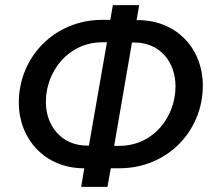

<svg xmlns="http://www.w3.org/2000/svg" viewBox="-20 -725 824 745"><path d="M306 -72H307L295 0H397L410 -72H443C629 -72 767 -216 767 -393C767 -534 668 -646 516 -647H510L520 -705H418L408 -648H377C191 -648 53 -503 53 -327C53 -186 154 -72 306 -72ZM158 -330C158 -446 243 -561 378 -561H395L325 -160H318C220 -160 158 -235 158 -330ZM423 -159 492 -560H502C600 -560 661 -485 661 -390C661 -273 577 -159 442 -159Z"/></svg>

Font: Fixel Display 20240404 Medium
Style: Italic
Weight: 500
Italic angle: -10°
Designer: AlfaBravo + MacPaw
Foundry: Kyrylo Tkachov, Marchela Mozhyna, Serhii Makarenko, Maria Weinstein, Zakhar Kryvoshyya
Version: Version 1.211;Glyphs 3.2 (3225)